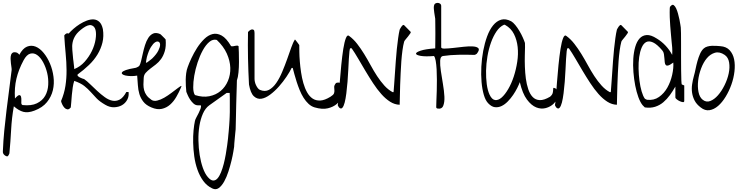

<svg xmlns="http://www.w3.org/2000/svg" viewBox="-28 -763 5207 1350"><path d="M6.8 330.1Q-9.8 318.4 -7.8 299.8Q-4.9 227.5 2 156.2Q8.8 85 17.6 14.6Q26.4 -55.7 35.6 -126.5Q44.9 -197.3 53.7 -269.5Q54.7 -275.4 52.7 -288.6Q50.8 -301.8 48.8 -317.4Q46.9 -333 46.4 -349.1Q45.9 -365.2 49.8 -377Q53.7 -388.7 63.5 -393.6Q73.2 -398.4 91.8 -392.6Q94.7 -391.6 101.1 -385.7Q107.4 -379.9 107.4 -377Q131.8 -422.9 162.1 -435.1Q192.4 -447.3 222.7 -435.1Q252.9 -422.9 279.3 -390.6Q305.7 -358.4 323.7 -315.4Q341.8 -272.5 348.1 -223.6Q354.5 -174.8 343.8 -128.9Q333 -83 302.2 -44.9Q271.5 -6.8 214.8 14.6Q168.9 32.2 136.2 23.4Q103.5 14.6 69.3 -15.6Q54.7 65.4 50.3 148.9Q45.9 232.4 38.1 315.4Q33.2 329.1 27.3 334.5Q21.5 339.8 6.8 330.1ZM123 -31.2Q124 -30.3 126.5 -27.3Q128.9 -24.4 129.9 -24.4Q192.4 -17.6 231.4 -36.6Q270.5 -55.7 289.6 -89.4Q308.6 -123 311 -166Q313.5 -209 303.7 -250Q293.9 -291 275.4 -325.2Q256.8 -359.4 233.4 -376Q210 -392.6 184.6 -385.7Q159.2 -378.9 137.7 -338.9Q102.5 -273.4 87.4 -209.5Q72.3 -145.5 77.1 -70.3Q98.6 -94.7 107.9 -94.2Q117.2 -93.8 120.1 -82Q123 -70.3 122.1 -53.7Q121.1 -37.1 123 -31.2Z M711.9 -26.4Q672.9 -48.8 650.9 -71.8Q628.9 -94.7 609.4 -116.7Q589.8 -138.7 564.5 -158.7Q539.1 -178.7 494.1 -194.3Q487.3 -174.8 483.4 -148.4Q479.5 -122.1 477.1 -95.2Q474.6 -68.4 473.1 -44.4Q471.7 -20.5 469.7 -7.8Q457 7.8 445.3 5.9Q433.6 3.9 424.3 -6.3Q415 -16.6 408.7 -30.8Q402.3 -44.9 401.4 -52.7Q423.8 -105.5 432.1 -159.2Q440.4 -212.9 439.9 -269.5Q439.5 -326.2 433.6 -386.7Q427.7 -447.3 423.8 -513.7Q428.7 -521.5 437 -526.4Q445.3 -531.2 455.1 -527.3Q467.8 -542 488.3 -560.1Q508.8 -578.1 532.7 -593.3Q556.6 -608.4 582.5 -618.2Q608.4 -627.9 630.9 -626.5Q653.3 -625 670.4 -609.4Q687.5 -593.8 695.3 -558.6Q703.1 -507.8 692.4 -463.9Q681.6 -419.9 657.7 -380.4Q633.8 -340.8 597.7 -306.2Q561.5 -271.5 517.6 -239.3Q514.6 -233.4 520 -228Q525.4 -222.7 533.7 -218.3Q542 -213.9 550.8 -210.9Q559.6 -208 563.5 -207Q583 -193.4 606.4 -170.4Q629.9 -147.5 655.8 -123.5Q681.6 -99.6 708.5 -80.1Q735.4 -60.5 761.7 -55.2Q788.1 -49.8 813 -62.5Q837.9 -75.2 860.4 -116.2H876Q879.9 -86.9 866.7 -62Q853.5 -37.1 829.6 -23.4Q805.7 -9.8 774.4 -8.8Q743.2 -7.8 711.9 -26.4ZM486.3 -347.7Q487.3 -343.8 488.3 -333.5Q489.3 -323.2 490.7 -312Q492.2 -300.8 493.2 -291Q494.1 -281.2 494.1 -277.3Q536.1 -293.9 567.4 -329.1Q598.6 -364.3 618.2 -404.8Q637.7 -445.3 644 -485.8Q650.4 -526.4 643.6 -552.7Q636.7 -579.1 614.7 -585.4Q592.8 -591.8 555.7 -565.4Q520.5 -540 504.4 -516.1Q488.3 -492.2 482.9 -466.3Q477.5 -440.4 480.5 -411.6Q483.4 -382.8 486.3 -347.7Z M1036.1 -7.8Q999 -23.4 980 -47.9Q960.9 -72.3 952.1 -101.6Q943.4 -130.9 941.4 -164.1Q939.5 -197.3 936.5 -231.4Q914.1 -227.5 892.6 -228Q871.1 -228.5 855 -231.9Q838.9 -235.4 832 -241.7Q825.2 -248 830.6 -255.4Q835.9 -262.7 857.4 -270.5Q878.9 -278.3 920.9 -285.2Q926.8 -285.2 938 -291Q949.2 -296.9 951.2 -299.8Q958 -309.6 963.9 -333.5Q969.7 -357.4 976.1 -386.7Q982.4 -416 991.7 -445.8Q1001 -475.6 1015.1 -497.1Q1029.3 -518.6 1049.3 -527.3Q1069.3 -536.1 1098.6 -523.4Q1101.6 -521.5 1106.9 -516.1Q1112.3 -510.7 1118.2 -504.9Q1124 -499 1129.4 -493.7Q1134.8 -488.3 1136.7 -485.4Q1140.6 -437.5 1130.9 -404.3Q1121.1 -371.1 1104.5 -348.1Q1087.9 -325.2 1067.4 -309.6Q1046.9 -293.9 1028.3 -279.8Q1009.8 -265.6 996.6 -251Q983.4 -236.3 982.4 -214.8Q980.5 -189.5 980.5 -168.5Q980.5 -147.5 985.4 -128.9Q990.2 -110.4 1002 -93.8Q1013.7 -77.1 1036.1 -61.5Q1052.7 -49.8 1077.1 -55.7Q1101.6 -61.5 1127 -76.2Q1152.3 -90.8 1176.8 -109.4Q1201.2 -127.9 1218.8 -141.1Q1236.3 -154.3 1244.1 -158.2Q1252 -162.1 1244.1 -146.5Q1230.5 -114.3 1211.9 -82Q1193.4 -49.8 1168 -27.3Q1142.6 -4.9 1109.9 2.4Q1077.1 9.8 1036.1 -7.8ZM1004.9 -362.3Q1003.9 -357.4 1001 -342.8Q998 -328.1 998 -323.2Q999 -322.3 1001.5 -322.3Q1003.9 -322.3 1004.9 -323.2Q1007.8 -325.2 1013.7 -329.6Q1019.5 -334 1025.4 -338.4Q1031.2 -342.8 1036.6 -347.2Q1042 -351.6 1043.9 -353.5Q1073.2 -382.8 1085.4 -407.7Q1097.7 -432.6 1097.7 -448.2Q1097.7 -463.9 1087.4 -469.2Q1077.1 -474.6 1063 -465.8Q1048.8 -457 1033.2 -432.1Q1017.6 -407.2 1004.9 -362.3Z M1463.9 561.5Q1426.8 543.9 1401.4 509.3Q1376 474.6 1360.4 430.2Q1344.7 385.7 1337.9 336.4Q1331.1 287.1 1330.1 240.2Q1329.1 193.4 1333 153.3Q1336.9 113.3 1342.8 86.9Q1344.7 77.1 1353 62Q1361.3 46.9 1369.1 31.2Q1377 15.6 1382.3 1Q1387.7 -13.7 1383.8 -22.5H1363.3Q1346.7 -22.5 1333 -34.7Q1319.3 -46.9 1309.1 -62.5Q1298.8 -78.1 1292 -93.8Q1285.2 -109.4 1282.2 -117.2Q1280.3 -135.7 1278.8 -158.2Q1277.3 -180.7 1277.8 -203.1Q1278.3 -225.6 1281.2 -248.5Q1284.2 -271.5 1292 -292Q1300.8 -317.4 1317.9 -354Q1335 -390.6 1357.4 -425.8Q1379.9 -460.9 1407.7 -488.3Q1435.5 -515.6 1466.3 -523.4Q1497.1 -531.2 1530.3 -513.2Q1563.5 -495.1 1596.7 -438.5Q1604.5 -436.5 1612.3 -438Q1620.1 -439.5 1627 -440.9Q1633.8 -442.4 1639.2 -442.4Q1644.5 -442.4 1649.4 -438.5Q1650.4 -426.8 1651.4 -395.5Q1652.3 -364.3 1652.3 -327.1Q1652.3 -290 1648.9 -254.4Q1645.5 -218.8 1637.7 -197.3Q1637.7 -184.6 1636.7 -157.2Q1635.7 -129.9 1634.8 -96.2Q1633.8 -62.5 1632.8 -24.9Q1631.8 12.7 1631.3 46.4Q1630.9 80.1 1629.9 106.9Q1628.9 133.8 1628.9 146.5Q1627.9 152.3 1626.5 169.9Q1625 187.5 1623 207Q1621.1 226.6 1619.6 244.6Q1618.2 262.7 1618.2 269.5Q1617.2 275.4 1612.8 302.7Q1608.4 330.1 1599.6 366.7Q1590.8 403.3 1578.1 442.9Q1565.4 482.4 1548.3 513.2Q1531.2 543.9 1510.3 559.1Q1489.3 574.2 1463.9 561.5ZM1433.6 482.4Q1454.1 505.9 1470.7 506.3Q1487.3 506.8 1501 491.7Q1514.6 476.6 1525.9 448.7Q1537.1 420.9 1545.4 388.2Q1553.7 355.5 1559.6 321.3Q1565.4 287.1 1569.3 258.8Q1573.2 230.5 1575.2 211.4Q1577.1 192.4 1577.1 190.4Q1578.1 180.7 1580.1 160.2Q1582 139.6 1583.5 118.7Q1585 97.7 1585.9 80.6Q1586.9 63.5 1586.9 58.6Q1587.9 48.8 1587.9 24.9Q1587.9 1 1587.9 -25.4Q1587.9 -51.8 1587.9 -75.7Q1587.9 -99.6 1586.9 -109.4H1565.4L1443.4 -22.5Q1416 -2.9 1398.9 35.6Q1381.8 74.2 1374 122.6Q1366.2 170.9 1367.2 224.1Q1368.2 277.3 1376 326.7Q1383.8 376 1398.4 417.5Q1413.1 459 1433.6 482.4ZM1342.8 -94.7Q1397.5 -77.1 1443.8 -86.4Q1490.2 -95.7 1523.4 -123.5Q1556.6 -151.4 1574.7 -194.3Q1592.8 -237.3 1591.3 -286.1Q1589.8 -335 1566.9 -386.2Q1543.9 -437.5 1496.1 -482.4Q1468.8 -489.3 1443.8 -468.3Q1418.9 -447.3 1397.9 -409.2Q1377 -371.1 1361.3 -323.7Q1345.7 -276.4 1337.9 -230.5Q1330.1 -184.6 1330.6 -147.5Q1331.1 -110.4 1342.8 -94.7Z M2184.6 -7.8Q2161.1 -14.6 2141.6 -32.7Q2122.1 -50.8 2106.4 -75.7Q2090.8 -100.6 2079.1 -129.4Q2067.4 -158.2 2058.1 -187Q2048.8 -215.8 2042 -241.2Q2035.2 -266.6 2030.3 -285.2H2022.5Q2010.7 -259.8 1986.8 -224.1Q1962.9 -188.5 1933.6 -155.3Q1904.3 -122.1 1871.6 -97.7Q1838.9 -73.2 1809.6 -68.8Q1780.3 -64.5 1756.8 -86.4Q1733.4 -108.4 1722.7 -168.9Q1717.8 -261.7 1715.8 -353.5Q1713.9 -445.3 1715.8 -538.1Q1718.8 -542 1726.1 -547.9Q1733.4 -553.7 1741.2 -555.7Q1749 -557.6 1755.4 -553.2Q1761.7 -548.8 1761.7 -531.2V-208Q1761.7 -199.2 1764.2 -187.5Q1766.6 -175.8 1772 -164.6Q1777.3 -153.3 1784.2 -144Q1791 -134.8 1799.8 -130.9Q1835 -116.2 1863.3 -131.3Q1891.6 -146.5 1914.6 -179.7Q1937.5 -212.9 1956.5 -258.3Q1975.6 -303.7 1991.2 -347.7Q2006.8 -391.6 2020 -429.2Q2033.2 -466.8 2045.9 -485.4Q2047.9 -484.4 2050.3 -481Q2052.7 -477.5 2053.7 -476.6Q2056.6 -472.7 2065.4 -461.4Q2074.2 -450.2 2076.2 -446.3Q2076.2 -428.7 2076.7 -397.9Q2077.1 -367.2 2080.1 -330.6Q2083 -293.9 2088.9 -254.4Q2094.7 -214.8 2105 -178.7Q2115.2 -142.6 2131.3 -113.8Q2147.5 -85 2170.4 -69.8Q2193.4 -54.7 2224.1 -56.2Q2254.9 -57.6 2295.9 -83Q2316.4 -95.7 2320.3 -106.4Q2324.2 -117.2 2323.2 -128.4Q2322.3 -139.6 2321.8 -151.4Q2321.3 -163.1 2335 -179.7Q2359.4 -187.5 2372.1 -173.8Q2384.8 -160.2 2386.2 -135.7Q2387.7 -111.3 2376.5 -82.5Q2365.2 -53.7 2340.3 -32.2Q2315.4 -10.7 2276.9 -1.5Q2238.3 7.8 2184.6 -7.8Z M2355.5 -7.8Q2353.5 -9.8 2350.6 -15.6Q2347.7 -21.5 2346.7 -23.4Q2349.6 -36.1 2353 -80.6Q2356.4 -125 2360.8 -183.6Q2365.2 -242.2 2371.6 -305.7Q2377.9 -369.1 2385.7 -418.9Q2393.6 -468.8 2404.3 -495.6Q2415 -522.5 2428.7 -508.8Q2458 -487.3 2483.4 -454.6Q2508.8 -421.9 2532.2 -383.8Q2555.7 -345.7 2577.6 -305.2Q2599.6 -264.6 2623.5 -228Q2647.5 -191.4 2674.3 -161.6Q2701.2 -131.8 2732.4 -115.2H2739.3Q2741.2 -138.7 2743.7 -173.3Q2746.1 -208 2749 -249Q2752 -290 2754.9 -333.5Q2757.8 -377 2762.2 -418.5Q2766.6 -460 2771.5 -495.1Q2776.4 -530.3 2782.2 -554.7Q2783.2 -556.6 2786.6 -563Q2790 -569.3 2794.4 -575.7Q2798.8 -582 2803.7 -585.9Q2808.6 -589.8 2813.5 -585.9L2859.4 -539.1Q2862.3 -536.1 2856 -526.9Q2849.6 -517.6 2840.8 -506.3Q2832 -495.1 2823.2 -484.9Q2814.5 -474.6 2813.5 -469.7Q2806.6 -444.3 2801.8 -408.7Q2796.9 -373 2793.9 -332.5Q2791 -292 2789.1 -249Q2787.1 -206.1 2785.6 -165.5Q2784.2 -125 2783.7 -88.9Q2783.2 -52.7 2782.2 -26.4Q2747.1 -27.3 2714.8 -47.9Q2682.6 -68.4 2652.8 -102.1Q2623 -135.7 2595.2 -178.2Q2567.4 -220.7 2541.5 -264.2Q2515.6 -307.6 2491.2 -349.6Q2466.8 -391.6 2444.3 -423.8H2435.5Q2431.6 -423.8 2429.2 -402.8Q2426.8 -381.8 2424.8 -348.6Q2422.9 -315.4 2420.9 -272.9Q2418.9 -230.5 2415.5 -188Q2412.1 -145.5 2407.2 -106.9Q2402.3 -68.4 2395.5 -42Q2388.7 -15.6 2378.9 -4.9Q2369.1 5.9 2355.5 -7.8Z M3039.1 -7.8Q3039.1 -26.4 3040.5 -57.6Q3042 -88.9 3043 -126Q3043.9 -163.1 3043.9 -202.1Q3043.9 -241.2 3042 -275.4Q3040 -309.6 3035.6 -335Q3031.2 -360.4 3023.4 -369.1Q2961.9 -364.3 2929.7 -370.1Q2897.5 -376 2897 -385.7Q2896.5 -395.5 2929.7 -406.7Q2962.9 -418 3032.2 -422.9Q3032.2 -434.6 3032.7 -464.4Q3033.2 -494.1 3033.2 -527.3Q3033.2 -560.5 3032.7 -589.8Q3032.2 -619.1 3032.2 -630.9Q3031.2 -637.7 3029.3 -649.4Q3027.3 -661.1 3025.4 -674.3Q3023.4 -687.5 3022.5 -700.7Q3021.5 -713.9 3023.4 -722.7Q3025.4 -734.4 3033.7 -738.8Q3042 -743.2 3050.8 -742.7Q3059.6 -742.2 3066.9 -736.8Q3074.2 -731.4 3074.2 -722.7V-430.7Q3074.2 -420.9 3098.6 -421.4Q3123 -421.9 3158.2 -425.8Q3193.4 -429.7 3231.9 -434.1Q3270.5 -438.5 3298.3 -436.5Q3326.2 -434.6 3335.9 -423.3Q3345.7 -412.1 3324.2 -384.8Q3322.3 -382.8 3316.4 -379.9Q3310.5 -377 3308.6 -377Q3255.9 -378.9 3197.3 -377.9Q3138.7 -377 3085.9 -369.1Q3068.4 -366.2 3066.9 -336.4Q3065.4 -306.6 3071.8 -263.7Q3078.1 -220.7 3086.4 -172.4Q3094.7 -124 3096.7 -84Q3098.6 -43.9 3088.4 -19Q3078.1 5.9 3046.9 0Q3044.9 0 3042 -2.9Q3039.1 -5.9 3039.1 -7.8Z M3405.3 -36.1Q3385.7 -55.7 3374 -95.7Q3362.3 -135.7 3357.9 -186.5Q3353.5 -237.3 3356.4 -294.4Q3359.4 -351.6 3369.6 -405.8Q3379.9 -460 3397 -506.8Q3414.1 -553.7 3439 -584.5Q3463.9 -615.2 3495.6 -624.5Q3527.3 -633.8 3566.4 -613.3Q3580.1 -605.5 3595.2 -586.9Q3610.4 -568.4 3624 -545.4Q3637.7 -522.5 3647.9 -499.5Q3658.2 -476.6 3663.1 -460.9Q3664.1 -456.1 3663.6 -431.2Q3663.1 -406.2 3662.1 -371.1Q3661.1 -335.9 3662.6 -293.5Q3664.1 -251 3669.4 -210.4Q3674.8 -169.9 3686.5 -135.3Q3698.2 -100.6 3717.8 -80.6Q3737.3 -60.5 3767.1 -59.1Q3796.9 -57.6 3839.8 -83Q3855.5 -96.7 3858.4 -109.9Q3861.3 -123 3861.3 -132.3Q3861.3 -141.6 3863.3 -144.5Q3865.2 -147.5 3880.9 -139.6Q3900.4 -114.3 3894 -85.4Q3887.7 -56.6 3865.7 -34.7Q3843.8 -12.7 3810.5 -3.4Q3777.3 5.9 3742.7 -7.8Q3708 -21.5 3676.8 -63.5Q3645.5 -105.5 3627 -185.5Q3621.1 -168.9 3608.9 -144.5Q3596.7 -120.1 3580.1 -95.7Q3563.5 -71.3 3542.5 -49.8Q3521.5 -28.3 3499 -17.6Q3476.6 -6.8 3452.6 -9.3Q3428.7 -11.7 3405.3 -36.1ZM3414.1 -97.7Q3430.7 -62.5 3453.1 -59.6Q3475.6 -56.6 3499 -77.1Q3522.5 -97.7 3545.4 -136.7Q3568.4 -175.8 3584.5 -225.1Q3600.6 -274.4 3608.9 -328.6Q3617.2 -382.8 3611.8 -432.6Q3606.4 -482.4 3585.9 -523.4Q3565.4 -564.5 3523.4 -587.9Q3522.5 -588.9 3520 -588.9Q3517.6 -588.9 3515.6 -588.9Q3485.4 -575.2 3462.9 -542Q3440.4 -508.8 3424.3 -463.9Q3408.2 -418.9 3399.4 -367.2Q3390.6 -315.4 3389.6 -265.6Q3388.7 -215.8 3394.5 -171.4Q3400.4 -127 3414.1 -97.7Z M3882.8 -7.8Q3880.9 -9.8 3877.9 -15.6Q3875 -21.5 3874 -23.4Q3877 -36.1 3880.4 -80.6Q3883.8 -125 3888.2 -183.6Q3892.6 -242.2 3898.9 -305.7Q3905.3 -369.1 3913.1 -418.9Q3920.9 -468.8 3931.6 -495.6Q3942.4 -522.5 3956.1 -508.8Q3985.4 -487.3 4010.7 -454.6Q4036.1 -421.9 4059.6 -383.8Q4083 -345.7 4105 -305.2Q4127 -264.6 4150.9 -228Q4174.8 -191.4 4201.7 -161.6Q4228.5 -131.8 4259.8 -115.2H4266.6Q4268.6 -138.7 4271 -173.3Q4273.4 -208 4276.4 -249Q4279.3 -290 4282.2 -333.5Q4285.2 -377 4289.6 -418.5Q4293.9 -460 4298.8 -495.1Q4303.7 -530.3 4309.6 -554.7Q4310.5 -556.6 4314 -563Q4317.4 -569.3 4321.8 -575.7Q4326.2 -582 4331.1 -585.9Q4335.9 -589.8 4340.8 -585.9L4386.7 -539.1Q4389.6 -536.1 4383.3 -526.9Q4377 -517.6 4368.2 -506.3Q4359.4 -495.1 4350.6 -484.9Q4341.8 -474.6 4340.8 -469.7Q4334 -444.3 4329.1 -408.7Q4324.2 -373 4321.3 -332.5Q4318.4 -292 4316.4 -249Q4314.5 -206.1 4313 -165.5Q4311.5 -125 4311 -88.9Q4310.5 -52.7 4309.6 -26.4Q4274.4 -27.3 4242.2 -47.9Q4210 -68.4 4180.2 -102.1Q4150.4 -135.7 4122.6 -178.2Q4094.7 -220.7 4068.8 -264.2Q4043 -307.6 4018.6 -349.6Q3994.1 -391.6 3971.7 -423.8H3962.9Q3959 -423.8 3956.5 -402.8Q3954.1 -381.8 3952.1 -348.6Q3950.2 -315.4 3948.2 -272.9Q3946.3 -230.5 3942.9 -188Q3939.5 -145.5 3934.6 -106.9Q3929.7 -68.4 3922.9 -42Q3916 -15.6 3906.2 -4.9Q3896.5 5.9 3882.8 -7.8Z M4490.2 -23.4Q4473.6 -43.9 4460.4 -80.1Q4447.3 -116.2 4438.5 -161.1Q4429.7 -206.1 4425.8 -255.4Q4421.9 -304.7 4424.8 -350.1Q4427.7 -395.5 4438.5 -433.1Q4449.2 -470.7 4469.2 -492.7Q4489.3 -514.6 4519 -516.6Q4548.8 -518.6 4589.8 -492.2Q4624 -471.7 4651.9 -441.9Q4679.7 -412.1 4698.2 -377Q4698.2 -379.9 4698.7 -387.7Q4699.2 -395.5 4699.2 -403.8Q4699.2 -412.1 4698.7 -419.9Q4698.2 -427.7 4698.2 -430.7Q4697.3 -437.5 4694.8 -464.8Q4692.4 -492.2 4689.5 -522.9Q4686.5 -553.7 4684.6 -581.1Q4682.6 -608.4 4682.6 -615.2Q4681.6 -626 4681.2 -642.6Q4680.7 -659.2 4680.7 -675.3Q4680.7 -691.4 4681.2 -703.1Q4681.6 -714.8 4682.6 -714.8L4690.4 -722.7Q4700.2 -733.4 4709.5 -726.6Q4718.8 -719.7 4726.1 -704.1Q4733.4 -688.5 4739.3 -667Q4745.1 -645.5 4749.5 -625Q4753.9 -604.5 4755.9 -588.9Q4757.8 -573.2 4758.8 -569.3Q4759.8 -561.5 4760.3 -529.3Q4760.7 -497.1 4760.7 -453.1Q4760.7 -409.2 4760.7 -359.9Q4760.7 -310.5 4761.2 -268.6Q4761.7 -226.6 4762.7 -198.2Q4763.7 -169.9 4766.6 -168.9L4783.2 -162.1V-53.7Q4783.2 -43.9 4773.4 -44.9Q4763.7 -45.9 4752 -51.3Q4740.2 -56.6 4730.5 -64.5Q4720.7 -72.3 4720.7 -77.1V-154.3Q4703.1 -123 4682.1 -94.2Q4661.1 -65.4 4635.7 -43.9Q4610.4 -22.5 4578.1 -12.2Q4545.9 -2 4505.9 -7.8Q4503.9 -9.8 4498 -15.6Q4492.2 -21.5 4490.2 -23.4ZM4505.9 -69.3Q4506.8 -68.4 4513.2 -64.9Q4519.5 -61.5 4521.5 -61.5Q4569.3 -55.7 4605.5 -81.1Q4641.6 -106.4 4664.6 -147.5Q4687.5 -188.5 4698.2 -236.8Q4709 -285.2 4706.1 -323.2Q4682.6 -305.7 4670.4 -302.7Q4658.2 -299.8 4652.8 -306.2Q4647.5 -312.5 4646 -325.2Q4644.5 -337.9 4643.6 -353Q4642.6 -368.2 4640.1 -383.3Q4637.7 -398.4 4628.9 -408.2Q4591.8 -452.1 4563.5 -464.8Q4535.2 -477.5 4515.6 -467.3Q4496.1 -457 4483.9 -428.7Q4471.7 -400.4 4466.3 -362.3Q4460.9 -324.2 4461.9 -280.3Q4462.9 -236.3 4468.3 -195.3Q4473.6 -154.3 4483.4 -120.6Q4493.2 -86.9 4505.9 -69.3Z M4898.4 -7.8Q4870.1 -29.3 4856.4 -55.2Q4842.8 -81.1 4838.4 -109.9Q4834 -138.7 4838.4 -169.4Q4842.8 -200.2 4851.6 -231.4Q4857.4 -251 4862.8 -278.3Q4868.2 -305.7 4876 -333.5Q4883.8 -361.3 4894.5 -385.3Q4905.3 -409.2 4920.9 -422.9Q4930.7 -431.6 4946.3 -436Q4961.9 -440.4 4978.5 -440.9Q4995.1 -441.4 5010.7 -440.4Q5026.4 -439.5 5036.1 -438.5Q5079.1 -435.5 5102.5 -409.7Q5126 -383.8 5133.8 -345.7Q5141.6 -307.6 5136.2 -260.7Q5130.9 -213.9 5114.7 -168.5Q5098.6 -123 5074.2 -83Q5049.8 -43 5021 -18.1Q4992.2 6.8 4960.4 11.7Q4928.7 16.6 4898.4 -7.8ZM4913.1 -61.5Q4937.5 -42 4965.8 -52.7Q4994.1 -63.5 5020 -92.8Q5045.9 -122.1 5066.4 -163.6Q5086.9 -205.1 5095.7 -246.6Q5104.5 -288.1 5098.6 -323.7Q5092.8 -359.4 5067.4 -377Q5031.2 -401.4 4999 -392.1Q4966.8 -382.8 4942.4 -354Q4918 -325.2 4901.9 -282.2Q4885.7 -239.3 4880.9 -196.3Q4876 -153.3 4883.3 -116.2Q4890.6 -79.1 4913.1 -61.5Z"/></svg>

Font: Give You Glory
Style: Regular
Weight: 400
Designer: Kimberly Geswein
Foundry: Kimberly Geswein
Version: Version 1.002